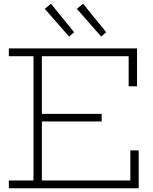

<svg xmlns="http://www.w3.org/2000/svg" viewBox="-20 -1012 823 1032"><path d="M426.5 -992 551 -838.5 524 -815.5 393 -964.5ZM254 -992 378.5 -838.5 351.5 -815.5 220.5 -964.5ZM526.5 -400V-359H185V-400ZM680.5 -203.5H725.5V0H27.5V-42H160V-710H27.5V-752H716.5V-548.5H671.5V-710H205V-42H680.5Z"/></svg>

Font: Hepta Slab Light
Style: Regular
Weight: 300
Designer: Michael LaGattuta
Foundry: Michael LaGattuta
Version: Version 1.102